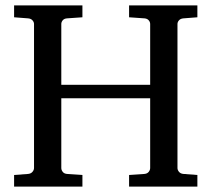

<svg xmlns="http://www.w3.org/2000/svg" viewBox="-20 -691 783 711"><path d="M458 0V-43L515.1 -46.9Q525.4 -47.9 530.8 -54.7Q536.1 -61.5 536.1 -68.8V-327.1H207V-68.8Q207 -61.5 212.2 -54.7Q217.3 -47.9 228 -46.9L285.2 -43V0H32.2V-43L84 -46.9Q94.7 -47.9 100.3 -54.7Q106 -61.5 106 -68.8V-602.1Q106 -609.4 100.3 -615.7Q94.7 -622.1 84 -623L32.2 -627V-670.9H285.2V-627L228 -623Q217.3 -622.1 212.2 -615.7Q207 -609.4 207 -602.1V-377H536.1V-602.1Q536.1 -609.4 530.8 -615.7Q525.4 -622.1 515.1 -623L458 -627V-670.9H710.9V-627L659.2 -623Q648.4 -622.1 642.8 -615.7Q637.2 -609.4 637.2 -602.1V-68.8Q637.2 -61.5 642.8 -54.7Q648.4 -47.9 659.2 -46.9L710.9 -43V0Z"/></svg>

Font: BabelStone Ogham Bound
Style: Italic
Weight: 400
Italic angle: -30°
Designer: Andrew West
Foundry: BabelStone
Version: Version 2.02 March 14, 2022